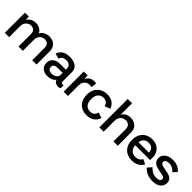

<svg xmlns="http://www.w3.org/2000/svg" viewBox="301 -2032 3369 3369"><g transform="rotate(45 1985.5 -347.0)"><path d="M70 0V-500H165L170 -420Q197 -466 240 -488Q283 -510 332 -510Q385 -510 431 -486Q477 -462 500 -412Q523 -463 573 -486.5Q623 -510 672 -510Q721 -510 763 -490Q805 -470 831 -429Q857 -388 857 -325V0H750V-305Q750 -365 720.5 -391Q691 -417 647 -417Q595 -417 556 -379.5Q517 -342 517 -271V0H410V-305Q410 -365 380.5 -391Q351 -417 307 -417Q277 -417 247 -401.5Q217 -386 197 -353Q177 -320 177 -266V0Z M1284 -327Q1284 -376 1254 -400Q1224 -424 1177 -424Q1126 -424 1097.5 -404.5Q1069 -385 1054 -344L957 -373Q978 -437 1033 -473.5Q1088 -510 1181 -510Q1239 -510 1286.5 -492Q1334 -474 1362.5 -437Q1391 -400 1391 -342V-113Q1391 -76 1429 -76Q1435 -76 1441.5 -76Q1448 -76 1453 -78L1448 -2Q1430 7 1399 8Q1360 8 1332 -8.5Q1304 -25 1293 -59Q1268 -24 1225.5 -7Q1183 10 1135 10Q1050 10 1004 -32Q958 -74 958 -146Q958 -217 1007.5 -258.5Q1057 -300 1143 -300H1284ZM1159 -73Q1187 -73 1216 -83Q1245 -93 1264.5 -116.5Q1284 -140 1284 -180V-220H1166Q1064 -220 1064 -152Q1064 -118 1085.5 -95.5Q1107 -73 1159 -73Z M1530 0V-500H1625L1631 -413Q1650 -456 1688 -483Q1726 -510 1784 -510Q1795 -510 1808 -508.5Q1821 -507 1831 -503L1819 -402Q1808 -404 1796 -406Q1784 -408 1765 -408Q1733 -408 1703.5 -391.5Q1674 -375 1655.5 -342.5Q1637 -310 1637 -261V0Z M2106 -510Q2190 -510 2243.5 -472Q2297 -434 2322 -369L2221 -327Q2207 -373 2178.5 -396.5Q2150 -420 2104 -420Q2038 -420 2000.5 -376Q1963 -332 1963 -250Q1963 -166 2000.5 -123Q2038 -80 2104 -80Q2156 -80 2183.5 -105Q2211 -130 2225 -175L2327 -141Q2304 -71 2247 -30.5Q2190 10 2104 10Q2030 10 1973.5 -21Q1917 -52 1885.5 -110Q1854 -168 1854 -250Q1854 -332 1886.5 -390Q1919 -448 1976 -479Q2033 -510 2106 -510Z M2416 0V-704H2523V-419Q2548 -466 2590.5 -488Q2633 -510 2685 -510Q2738 -510 2780.5 -489.5Q2823 -469 2848 -428Q2873 -387 2873 -325V0H2766V-290Q2766 -361 2735 -389Q2704 -417 2659 -417Q2626 -417 2595 -402Q2564 -387 2543.5 -353.5Q2523 -320 2523 -264V0Z M3227 10Q3153 10 3096 -21Q3039 -52 3007.5 -110Q2976 -168 2976 -249Q2976 -331 3007.5 -389.5Q3039 -448 3095 -479Q3151 -510 3223 -510Q3295 -510 3347 -480Q3399 -450 3426 -398Q3453 -346 3453 -282Q3453 -264 3452 -249Q3451 -234 3449 -223H3082Q3088 -156 3125.5 -117.5Q3163 -79 3228 -79Q3278 -79 3308.5 -99Q3339 -119 3357 -152L3443 -109Q3416 -53 3359.5 -21.5Q3303 10 3227 10ZM3085 -301H3344Q3342 -360 3309 -391Q3276 -422 3221 -422Q3166 -422 3130 -391Q3094 -360 3085 -301Z M3743 10Q3668 10 3607.5 -14.5Q3547 -39 3504 -90L3570 -165Q3603 -128 3647 -103.5Q3691 -79 3750 -79Q3791 -79 3815.5 -95Q3840 -111 3840 -139Q3840 -156 3828 -169.5Q3816 -183 3781 -190L3676 -211Q3596 -226 3562.5 -263Q3529 -300 3529 -353Q3529 -396 3553 -431.5Q3577 -467 3623 -488.5Q3669 -510 3733 -510Q3805 -510 3856 -486.5Q3907 -463 3944 -419L3877 -348Q3850 -384 3811.5 -403Q3773 -422 3733 -422Q3685 -422 3660 -405.5Q3635 -389 3635 -361Q3635 -342 3648 -327.5Q3661 -313 3698 -305L3817 -281Q3888 -266 3918 -233Q3948 -200 3948 -152Q3948 -79 3894 -34.5Q3840 10 3743 10Z"/></g></svg>

Font: Prodigy Sans Medium
Style: Regular
Weight: 500
Designer: Wei Huang
Foundry: Wei Huang
Version: Version 1.003; ttfautohint (v1.8.3)